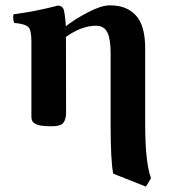

<svg xmlns="http://www.w3.org/2000/svg" viewBox="-20 -465 661 722"><path d="M228.5 -43.5Q228.5 -15.6 218 -2.9Q207.5 9.8 175.8 9.8Q166 9.8 158.2 9.5Q150.4 9.3 143.3 8.5Q136.2 7.8 130.6 6.8Q125 5.9 120.4 4.2Q115.7 2.4 112.1 0.2Q108.4 -2 105.7 -4.4Q103 -6.8 101.3 -10.3Q99.6 -13.7 98.9 -17.3Q98.1 -21 98.1 -25.9Q98.1 -46.9 98.1 -81.1Q98.1 -115.2 98.1 -191.2Q98.1 -267.1 98.1 -309.1Q98.1 -351.1 86.7 -363Q75.2 -375 33.2 -378.9Q27.3 -397.9 30.8 -411.1Q115.7 -422.4 196.8 -443.8Q215.8 -443.8 220.2 -426.8Q225.6 -402.8 227.5 -366.2Q260.3 -392.1 309.8 -418.2Q359.4 -444.3 391.1 -444.8Q455.1 -445.8 490.5 -407.5Q525.9 -369.1 525.9 -284.2V0Q525.9 146 547.9 205.1L528.8 236.8L405.8 188Q396 142.1 396 0V-267.1Q396 -316.9 384 -342.5Q372.1 -368.2 340.8 -368.2Q286.6 -368.2 228 -326.2V-321.3Q228 -228.5 228.5 -43.5Z"/></svg>

Font: Linux Libertine
Style: Bold
Weight: 700
Designer: Philipp H. Poll
Foundry: Philipp H. Poll
Version: Version 5.0.3